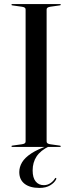

<svg xmlns="http://www.w3.org/2000/svg" viewBox="-20 -720 354 941"><path d="M218.5 -7 221 -3Q178.5 17.5 159.2 46.8Q140 76 140 115.5Q140 151 154.8 169.2Q169.5 187.5 195 187.5Q212.5 187.5 227 177.8Q241.5 168 249 155Q250.5 153 251.8 152.2Q253 151.5 254.5 152Q255.5 153 256 154.8Q256.5 156.5 255 159Q247 175.5 226.2 188.2Q205.5 201 173.5 201Q126.5 201 100.5 180.8Q74.5 160.5 74.5 123.5Q74.5 98.5 88.2 75.5Q102 52.5 133.5 31.8Q165 11 218.5 -7ZM208.5 -26.5Q208.5 -20.5 213 -17.5Q217.5 -14.5 226 -13L272.5 -6.5Q278 -6 278 -3Q278 -2 276.8 -1Q275.5 0 273.5 0H40.5Q38.5 0 37.2 -1Q36 -2 36 -3Q36 -6 41 -6.5L87.5 -13Q97 -14.5 101.2 -17.5Q105.5 -20.5 105.5 -26.5V-673.5Q105.5 -679.5 101.2 -682.5Q97 -685.5 87.5 -687L41 -693.5Q36 -694 36 -697Q36 -698.5 37.2 -699.2Q38.5 -700 40.5 -700H273.5Q275.5 -700 276.8 -699.2Q278 -698.5 278 -697Q278 -694 272.5 -693.5L226 -687Q217.5 -685.5 213 -682.5Q208.5 -679.5 208.5 -673.5Z"/></svg>

Font: Fraunces 120pt
Style: Regular
Weight: 400
Version: Version 1.000;[b76b70a41]